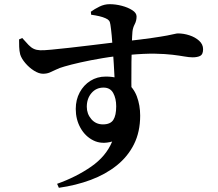

<svg xmlns="http://www.w3.org/2000/svg" viewBox="-20 -823 1040 918"><path d="M71.2 -634.6 86.3 -641.2Q104.1 -621.1 116.5 -608.1Q128.9 -595.2 141.9 -589.3Q154.9 -583.4 171.9 -582.7Q188.1 -581.9 226.3 -585.6Q264.5 -589.2 314.6 -594.8Q364.7 -600.5 416 -606.7Q467.3 -613 511.3 -618.3Q555.2 -623.5 580 -625.8Q659.8 -634.7 706.9 -641.6Q754.1 -648.4 779.1 -653.2Q804.1 -658 814.5 -660.6Q824.9 -663.2 831 -663.2Q858.1 -663.2 885.7 -654.2Q913.3 -645.2 932.1 -628.2Q951 -611.1 951 -587.9Q951 -562.9 937.4 -555.9Q923.7 -548.9 901.1 -548.9Q884.5 -548.9 861.5 -553Q838.5 -557.1 804.7 -561.2Q771 -565.3 720.9 -566.3Q670.8 -567.2 598.7 -560.7Q531 -555.2 471.4 -545.1Q411.7 -535.1 365.2 -524.6Q318.6 -514.1 288.2 -505.1Q264.8 -498.6 247.9 -490.2Q231.1 -481.8 217.2 -476.1Q203.3 -470.4 185.4 -470.4Q166.1 -470.4 142.7 -485Q119.4 -499.7 101 -521.4Q82.6 -543.1 76.6 -562.8Q72.3 -579.7 71.7 -599.1Q71 -618.4 71.2 -634.6ZM415.8 -752.6 414.3 -766.9Q432.1 -779.9 455.7 -791.5Q479.2 -803 504.2 -803Q532.9 -803 562.6 -795.2Q592.2 -787.4 612.6 -774.2Q633 -761.1 633 -744.2Q633 -723.9 624 -707Q615.1 -690.1 613.3 -671.6Q611.6 -653.6 610.4 -614.8Q609.1 -576 608.5 -526.8Q607.9 -477.5 608.1 -428.1Q608.2 -378.7 609.2 -340.6L528.6 -418.4Q528.6 -429.9 527.4 -456.1Q526.2 -482.3 524.1 -516.2Q522 -550.1 519.5 -585.8Q517 -621.6 514.1 -653.1Q511.1 -684.7 507.9 -705Q506.2 -718.1 501.3 -724.3Q496.5 -730.6 484.5 -735.8Q472.3 -741.4 454.5 -745.6Q436.6 -749.7 415.8 -752.6ZM485.7 -456.9Q546.4 -456.9 582.4 -430.7Q618.4 -404.5 634.3 -362.2Q650.2 -319.9 650.2 -270.1Q650.2 -192.6 620.6 -133.3Q590.9 -74 537.8 -31.7Q484.8 10.6 414.1 37Q343.3 63.4 261.5 74.9L253 55.9Q344.8 23.1 416 -26.3Q487.1 -75.7 516.3 -146.3Q466.1 -132 427 -151.3Q387.8 -170.6 365 -211.1Q342.2 -251.7 342.2 -302Q342.2 -346.2 361.1 -381.2Q379.9 -416.2 412.3 -436.6Q444.7 -456.9 485.7 -456.9ZM472.1 -228.3Q507.9 -228.3 521.8 -249.8Q535.6 -271.2 535.6 -314.6Q535.6 -352.2 521.3 -378.2Q507 -404.2 475 -404.2Q439.7 -404.2 417.3 -377.9Q395 -351.7 395 -312.3Q395 -278.7 416.5 -253.5Q438.1 -228.3 472.1 -228.3Z"/></svg>

Font: Early Summer Mincho VF
Style: Regular
Weight: 250
Designer: GuiWonder
Version: Version 1.002